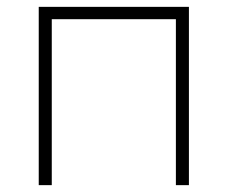

<svg xmlns="http://www.w3.org/2000/svg" viewBox="-20 -540 664 560"><path d="M93 0H131V-484H493V0H531V-520H93Z"/></svg>

Font: Fixel Display ExtraLight
Style: Regular
Weight: 200
Designer: AlfaBravo + MacPaw
Foundry: Kyrylo Tkachov, Marchela Mozhyna, Serhii Makarenko, Maria Weinstein, Zakhar Kryvoshyya
Version: Version 1.211